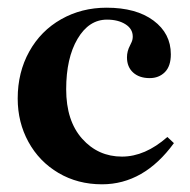

<svg xmlns="http://www.w3.org/2000/svg" viewBox="-20 -471 493 499"><path d="M26 -215Q26 -283 56 -337Q86 -391 139 -421Q192 -451 257 -451Q334 -451 379 -417.5Q424 -384 424 -330Q424 -299 408.5 -283.5Q393 -268 369 -268Q342 -268 326 -282.5Q310 -297 310 -322Q310 -338 318 -353Q319 -355 322 -361.5Q325 -368 325 -376Q325 -396 306 -408Q287 -420 258 -420Q211 -420 181.5 -370Q152 -320 152 -239Q152 -157 193.5 -110.5Q235 -64 297 -64Q357 -64 415 -115L432 -99Q354 8 245 8Q182 8 132 -21.5Q82 -51 54 -102Q26 -153 26 -215Z"/></svg>

Font: Ibarra Real Nova
Style: Bold
Weight: 700
Designer: Jose Maria Ribagorda & Octavio Pardo
Foundry: Jose Maria Ribagorda
Version: Version 1.014